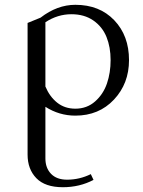

<svg xmlns="http://www.w3.org/2000/svg" viewBox="-20 -472 592 795"><path d="M94.2 168V-377L147.9 -398.9Q216.8 -452.1 292 -452.1Q392.1 -452.1 453.1 -388.2Q514.2 -324.2 514.2 -223.1Q514.2 -126 451.9 -59.6Q389.6 6.8 292 6.8Q225.1 6.8 168 -29.8V184.1Q168 223.6 191.4 247.8Q214.8 272 257.8 272Q309.1 272 356 249L367.2 272.9Q309.6 303.2 240.2 303.2Q167 303.2 130.6 265.9Q94.2 228.5 94.2 168ZM168 -113.8Q185.5 -71.8 216.8 -46.9Q248 -22 292 -22Q339.8 -22 373.8 -52Q407.7 -82 422.9 -126.5Q438 -170.9 438 -223.1Q438 -276.9 420.9 -319.1Q403.8 -361.3 366.5 -387.2Q329.1 -413.1 275.9 -413.1Q218.3 -413.1 168 -379.9Z"/></svg>

Font: Dihjauti
Style: Regular
Weight: 400
Designer: T. Christopher White
Version: Version 3.0.0